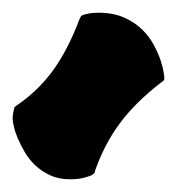

<svg xmlns="http://www.w3.org/2000/svg" viewBox="-47 -153 295 305"><path d="M213.9 -32.2V-25.9L209 -22Q168.9 8.8 144 42Q119.1 75.2 104 118.2L103 122.1L99.1 125Q98.1 126 88.1 128.9Q78.1 131.8 64 131.8Q46.4 131.8 32.7 125.5Q19 119.1 9 109.6Q-1 100.1 -7.8 88.4Q-14.6 76.7 -19 66.2Q-23.4 55.7 -25.1 47.4Q-26.9 39.1 -26.9 36.1Q-26.9 29.3 -25.9 25.6Q-24.9 22 -24.9 21L-23.9 17.1L-20 14.2Q14.2 -9.3 37.6 -41.7Q61 -74.2 79.1 -122.1L82 -127.9L86.9 -129.9Q87.9 -129.9 93.5 -131.3Q99.1 -132.8 108.9 -132.8Q132.8 -132.8 149.9 -125.2Q167 -117.7 178.7 -106.2Q190.4 -94.7 197.5 -81.3Q204.6 -67.9 208.3 -56.6Q211.9 -45.4 212.9 -38.3Q213.9 -31.2 213.9 -32.2Z"/></svg>

Font: Hanalei Fill
Style: Regular
Weight: 400
Version: Version 1.000